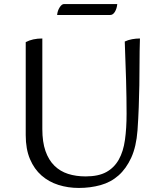

<svg xmlns="http://www.w3.org/2000/svg" viewBox="-20 -911 803 948"><path d="M189 -274Q189 -210 204.5 -165.5Q220 -121 248.5 -93Q277 -65 316 -52.5Q355 -40 403 -40Q466 -40 505 -61.5Q544 -83 566.5 -123Q589 -163 597 -220.5Q605 -278 605 -349Q605 -426 602.5 -516Q600 -606 596 -706Q613 -714 632.5 -717.5Q652 -721 671 -721Q669 -658 669 -601.5Q669 -545 668 -490Q667 -435 665 -380.5Q663 -326 659 -268Q653 -187 628 -132.5Q603 -78 565 -44.5Q527 -11 476.5 3Q426 17 369 17Q316 17 268.5 2Q221 -13 185 -44.5Q149 -76 128 -125.5Q107 -175 107 -244V-703Q141 -721 189 -721ZM262 -837Q264 -858 274.5 -874.5Q285 -891 296 -891H559Q557 -869 547.5 -853Q538 -837 524 -837Z"/></svg>

Font: Gotu
Style: Regular
Weight: 400
Designer: Sarang Kulkarni & Kailash Malviya
Foundry: Ek Type
Version: Version 2.320;hotconv 1.0.109;makeotfexe 2.5.65596; ttfautoh